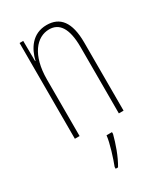

<svg xmlns="http://www.w3.org/2000/svg" viewBox="-189 -616 787 915"><g transform="rotate(-30 204.0 -158.0)"><path d="M225 -537C145 -537 108 -474 94 -415H92L91 -527H71V0H97V-311C97 -445 156 -513 225 -513C279 -513 313 -471 313 -365V0H339V-375C339 -488 298 -537 225 -537ZM240 71V61H210C206 101 182 175 168 211V221H181C208 176 228 117 240 71Z"/></g></svg>

Font: Noto Sans Arabic ExtCond Thin
Style: Regular
Weight: 100
Width: 2
Designer: Monotype Design Team, Nadine Chahine, Nizar Qandah and Khaled Hosny
Foundry: Monotype Imaging Inc.
Version: Version 2.012